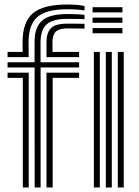

<svg xmlns="http://www.w3.org/2000/svg" viewBox="-20 -830 617 850"><path d="M13.5 -577V-600H80.2L80 -644Q80 -732.5 125.6 -771.2Q171.2 -810 277.8 -810Q327.8 -810 354.2 -803.2V-783.8Q322.8 -789 277.8 -789Q184.5 -789 145.5 -754.8Q106.5 -720.5 106.5 -644L106.8 -577ZM133.5 0 133.2 -531.2H13.5V-554.2H133V-644Q133 -709 165.9 -738.4Q198.8 -767.8 277.8 -767.8Q301.2 -767.8 321.5 -766.9Q341.8 -766 354.2 -764.2V-744.8Q347 -745.8 326.2 -746.1Q305.5 -746.5 277.8 -746.5Q213 -746.5 186.2 -722Q159.5 -697.5 159.5 -644V-554.2H330.2V-531.2H159.8V0ZM185.8 -577V-644Q185.8 -683 204.5 -704.1Q223.2 -725.2 277.8 -725.2Q296.5 -725.2 315.5 -725.1Q334.5 -725 354.2 -724.5V-703.2Q334.2 -703.8 315.1 -704Q296 -704.2 277.8 -704.2Q242 -704.2 227.1 -690Q212.2 -675.8 212.2 -644L212.5 -600H330.2V-577ZM81 0V-485.2H13.5V-508.2H107.2V0ZM185.8 0V-508.2H330.2V-485.2H213.2V0ZM389.8 -775.2V-798.2H522V-775.2ZM389.8 -729V-752H522V-729ZM389.8 -682.8V-705.8H522V-682.8ZM501.5 0V-600H527.8V0ZM395.5 0V-600H422V0ZM448.5 0V-600H475V0Z"/></svg>

Font: Big Shoulders Inline Text ExtraBold
Style: Regular
Weight: 800
Designer: Patric King
Foundry: XO Type Co
Version: Version 1.000